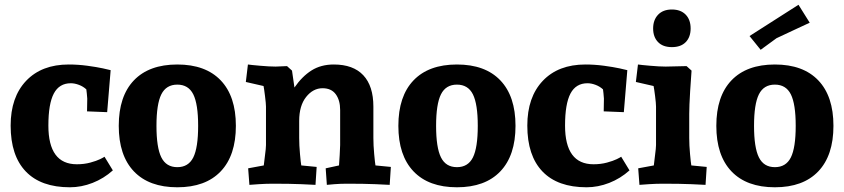

<svg xmlns="http://www.w3.org/2000/svg" viewBox="-20 -775 3561 810"><path d="M446.8 -479 432.1 -301.8 347.2 -305.2 348.1 -358.9Q346.2 -384.8 344.2 -397.9Q331.1 -410.2 313 -417Q294.9 -423.8 278.8 -423.8Q230 -423.8 207 -380.4Q184.1 -336.9 184.1 -245.1Q184.1 -82 304.2 -82Q335 -82 361.1 -89.1Q387.2 -96.2 402.1 -103.5Q417 -110.8 420.9 -113.8L456.1 -56.2Q418 -22 370.6 -3.4Q323.2 15.1 274.9 15.1Q152.8 15.1 88.9 -51.5Q24.9 -118.2 24.9 -245.1Q24.9 -365.2 90.3 -434.1Q155.8 -502.9 270 -502.9Q309.1 -502.9 348.6 -497.6Q388.2 -492.2 414.1 -486.6Q439.9 -481 446.8 -479Z M728 15.1Q608.9 15.1 544.9 -52Q481 -119.1 481 -244.1Q481 -369.1 544.9 -436Q608.9 -502.9 728 -502.9Q847.2 -502.9 911.1 -436Q975.1 -369.1 975.1 -244.1Q975.1 -119.1 911.1 -52Q847.2 15.1 728 15.1ZM728 -418Q681.2 -418 660.6 -377Q640.1 -335.9 640.1 -244.1Q640.1 -152.3 660.6 -111.1Q681.2 -69.8 728 -69.8Q774.9 -69.8 795.4 -110.8Q815.9 -151.9 815.9 -244.1Q815.9 -335.9 795.4 -377Q774.9 -418 728 -418Z M1624 4.9Q1611.8 3.9 1564 2Q1516.1 0 1444.8 0Q1416 0 1391.1 2Q1366.2 3.9 1358.9 4.9L1354 -64.9L1410.2 -77.1L1413.1 -121.1L1415 -163.1V-311Q1415 -352.1 1396.5 -377.4Q1377.9 -402.8 1340.8 -402.8Q1300.8 -402.8 1271.5 -366Q1242.2 -329.1 1242.2 -265.1V-192.9Q1242.2 -162.1 1245.6 -125Q1249 -87.9 1251 -77.1L1315.9 -70.8L1311 4.9Q1298.8 3.9 1251 2Q1203.1 0 1131.8 0Q1103 0 1072 2Q1041 3.9 1032.2 4.9L1026.9 -64.9L1092.8 -77.1Q1093.8 -88.4 1097.9 -119.1Q1102.1 -149.9 1102.1 -163.1V-325.2Q1102.1 -337.4 1098.1 -369.1Q1094.2 -400.9 1091.8 -412.1L1017.1 -429.2L1025.9 -502.9Q1038.1 -501 1077.6 -497.6Q1117.2 -494.1 1143.1 -494.1L1190.9 -496.1L1211.9 -477.1L1222.2 -405.8Q1254.4 -452.6 1294.2 -477.8Q1334 -502.9 1388.2 -502.9Q1470.2 -502.9 1512.7 -457.5Q1555.2 -412.1 1555.2 -325.2V-192.9Q1555.2 -162.1 1558.6 -125Q1562 -87.9 1564 -77.1L1628.9 -70.8Z M1907.7 15.1Q1788.6 15.1 1724.6 -52Q1660.6 -119.1 1660.6 -244.1Q1660.6 -369.1 1724.6 -436Q1788.6 -502.9 1907.7 -502.9Q2026.9 -502.9 2090.8 -436Q2154.8 -369.1 2154.8 -244.1Q2154.8 -119.1 2090.8 -52Q2026.9 15.1 1907.7 15.1ZM1907.7 -418Q1860.8 -418 1840.3 -377Q1819.8 -335.9 1819.8 -244.1Q1819.8 -152.3 1840.3 -111.1Q1860.8 -69.8 1907.7 -69.8Q1954.6 -69.8 1975.1 -110.8Q1995.6 -151.9 1995.6 -244.1Q1995.6 -335.9 1975.1 -377Q1954.6 -418 1907.7 -418Z M2626.5 -479 2611.8 -301.8 2526.9 -305.2 2527.8 -358.9Q2525.9 -384.8 2523.9 -397.9Q2510.7 -410.2 2492.7 -417Q2474.6 -423.8 2458.5 -423.8Q2409.7 -423.8 2386.7 -380.4Q2363.8 -336.9 2363.8 -245.1Q2363.8 -82 2483.9 -82Q2514.6 -82 2540.8 -89.1Q2566.9 -96.2 2581.8 -103.5Q2596.7 -110.8 2600.6 -113.8L2635.7 -56.2Q2597.7 -22 2550.3 -3.4Q2502.9 15.1 2454.6 15.1Q2332.5 15.1 2268.6 -51.5Q2204.6 -118.2 2204.6 -245.1Q2204.6 -365.2 2270 -434.1Q2335.4 -502.9 2449.7 -502.9Q2488.8 -502.9 2528.3 -497.6Q2567.9 -492.2 2593.8 -486.6Q2619.6 -481 2626.5 -479Z M2893.6 -654.8Q2893.6 -618.7 2873 -597.4Q2852.5 -576.2 2814.5 -576.2Q2776.4 -576.2 2755.9 -597.7Q2735.4 -619.1 2735.4 -654.8Q2735.4 -690.9 2756.3 -712.9Q2777.3 -734.9 2814.5 -734.9Q2851.6 -734.9 2872.6 -713.4Q2893.6 -691.9 2893.6 -654.8ZM2777.3 0Q2748.5 0 2717.5 2Q2686.5 3.9 2677.7 4.9L2672.4 -64.9L2738.3 -77.1Q2739.3 -88.4 2743.4 -119.6Q2747.6 -150.9 2747.6 -163.1V-325.2Q2747.6 -338.4 2743.7 -369.6Q2739.7 -400.9 2737.3 -412.1L2662.6 -429.2L2671.4 -502.9Q2683.6 -501 2723.1 -497.6Q2762.7 -494.1 2788.6 -494.1L2876.5 -496.1L2897.5 -477.1Q2895.5 -456.1 2891.6 -391.1Q2887.7 -326.2 2887.7 -294.9V-192.9Q2887.7 -162.1 2891.1 -125Q2894.5 -87.9 2896.5 -77.1L2961.4 -70.8L2956.5 4.9Q2944.3 3.9 2896.5 2Q2848.6 0 2777.3 0Z M3249 15.1Q3129.9 15.1 3065.9 -52Q3002 -119.1 3002 -244.1Q3002 -369.1 3065.9 -436Q3129.9 -502.9 3249 -502.9Q3368.2 -502.9 3432.1 -436Q3496.1 -369.1 3496.1 -244.1Q3496.1 -119.1 3432.1 -52Q3368.2 15.1 3249 15.1ZM3249 -418Q3202.1 -418 3181.6 -377Q3161.1 -335.9 3161.1 -244.1Q3161.1 -152.3 3181.6 -111.1Q3202.1 -69.8 3249 -69.8Q3295.9 -69.8 3316.4 -110.8Q3336.9 -151.9 3336.9 -244.1Q3336.9 -335.9 3316.4 -377Q3295.9 -418 3249 -418ZM3255.9 -613.8 3189 -564.9 3142.1 -623 3348.6 -754.9 3396 -679.2Q3377 -669.9 3330.8 -648.9Q3284.7 -627.9 3255.9 -613.8Z"/></svg>

Font: Sura
Style: Bold
Weight: 700
Designer: Carolina Giovagnoli
Foundry: Huerta Tipografica
Version: Version 1.002;PS 001.002;hotconv 1.0.70;makeotf.lib2.5.58329